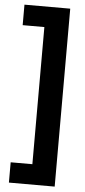

<svg xmlns="http://www.w3.org/2000/svg" viewBox="-60 -762 427 961"><g transform="rotate(5 153.5 -282.0)"><path d="M23 63V165H253V-729H23V-626H132V63Z"/></g></svg>

Font: Noto Sans Myanmar UI ExtraCondensed
Style: Bold
Weight: 700
Width: 2
Designer: Monotype Design Team
Foundry: Monotype Imaging Inc.
Version: Version 2.103